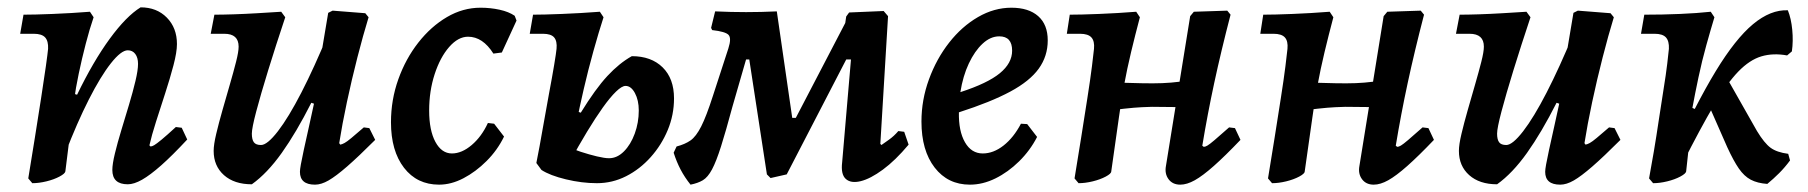

<svg xmlns="http://www.w3.org/2000/svg" viewBox="-20 -491 4926 523"><path d="M328 11Q286 11 286 -28Q286 -44 293 -73Q300 -102 310.5 -136.5Q321 -171 331.5 -206Q342 -241 349 -270.5Q356 -300 356 -317Q356 -334 348.5 -344Q341 -354 328 -354Q310 -354 282 -318.5Q254 -283 222 -220Q190 -157 158 -74L169 -239L190 -233Q234 -324 279 -385.5Q324 -447 363 -471Q407 -471 434.5 -443Q462 -415 462 -371Q462 -349 452.5 -313Q443 -277 430 -237Q417 -197 405 -159.5Q393 -122 387 -95L390 -92Q394 -92 400 -95.5Q406 -99 420 -110.5Q434 -122 459 -145L475 -143L490 -111Q449 -67 419 -40.5Q389 -14 367 -1.5Q345 11 328 11ZM68 8 57 -5Q66 -59 75 -116Q84 -173 92 -224Q100 -275 105 -311Q110 -347 111 -358Q112 -379 103 -389Q94 -399 72 -399H35L44 -451Q73 -451 123.5 -453Q174 -455 225 -459L235 -444Q224 -412 213.5 -371.5Q203 -331 194.5 -290.5Q186 -250 182 -219L171 -128L158 -24Q157 -18 142 -10Q127 -2 106.5 3Q86 8 68 8Z M666 11Q618 11 590 -14Q562 -39 562 -80Q562 -97 569 -126.5Q576 -156 586 -191Q596 -226 606 -260.5Q616 -295 623 -322.5Q630 -350 630 -364Q630 -399 591 -399H554L564 -451Q586 -451 616.5 -452Q647 -453 681 -455Q715 -457 746 -459L757 -444Q731 -366 710.5 -299.5Q690 -233 678 -187.5Q666 -142 666 -127Q666 -111 671.5 -103.5Q677 -96 691 -96Q708 -96 737 -133.5Q766 -171 801 -239Q836 -307 874 -399L852 -203L828 -211Q787 -130 747.5 -74.5Q708 -19 666 11ZM838 12Q797 12 797 -23Q797 -29 799.5 -43Q802 -57 807.5 -82.5Q813 -108 822 -148Q831 -188 843 -244L847 -295L874 -456L886 -462L975 -455L984 -444Q969 -395 953.5 -334.5Q938 -274 925 -213Q912 -152 904 -101L907 -97Q912 -98 918.5 -101.5Q925 -105 937 -115Q949 -125 971 -144L986 -142L1002 -110Q956 -64 925.5 -37.5Q895 -11 875 0.5Q855 12 838 12Z M1255 -391Q1228 -391 1203.5 -363Q1179 -335 1164 -289Q1149 -243 1149 -190Q1149 -136 1166 -104.5Q1183 -73 1211 -73Q1238 -73 1265 -96Q1292 -119 1309 -156L1326 -154L1353 -119Q1335 -82 1305.5 -52.5Q1276 -23 1242.5 -5.5Q1209 12 1176 12Q1116 12 1080.5 -34Q1045 -80 1045 -158Q1045 -219 1065 -275Q1085 -331 1119.5 -375Q1154 -419 1197.5 -444.5Q1241 -470 1289 -470Q1316 -470 1341 -464.5Q1366 -459 1382 -448L1387 -435L1347 -348L1324 -345Q1295 -391 1255 -391Z M1606 8Q1565 8 1521.5 -2.5Q1478 -13 1455 -28L1545 -190L1562 -184Q1602 -249 1634.5 -284Q1667 -319 1701 -338Q1754 -338 1785 -307.5Q1816 -277 1816 -223Q1816 -178 1799 -137Q1782 -96 1752.5 -63Q1723 -30 1685.5 -11Q1648 8 1606 8ZM1455 -28 1441 -47Q1450 -92 1458.5 -141.5Q1467 -191 1475.5 -236Q1484 -281 1489.5 -314Q1495 -347 1496 -358Q1498 -379 1489.5 -389Q1481 -399 1459 -399H1423L1432 -451Q1460 -451 1510.5 -453Q1561 -455 1614 -459L1624 -444Q1611 -404 1596.5 -352Q1582 -300 1570 -248Q1558 -196 1550 -155ZM1531 -48 1520 -94Q1539 -85 1562 -77.5Q1585 -70 1606 -65Q1627 -60 1639 -60Q1661 -60 1679.5 -78.5Q1698 -97 1709 -127Q1720 -157 1720 -190Q1720 -218 1709.5 -237.5Q1699 -257 1684 -257Q1674 -257 1658 -241.5Q1642 -226 1622 -198Q1602 -170 1579 -132Q1556 -94 1531 -48Z M2079 -6 2069 -16 2021 -329H1980L2096 -460L2138 -170H2155L2128 -132L2289 -441L2340 -435L2123 -16ZM1861 12Q1845 -8 1834 -29Q1823 -50 1815 -75L1823 -92Q1846 -98 1861 -108.5Q1876 -119 1890 -146.5Q1904 -174 1922 -230L1964 -359Q1973 -387 1964.5 -396Q1956 -405 1920 -409L1917 -415L1928 -460Q1972 -458 2012.5 -458Q2053 -458 2096 -460L2016 -342L1975 -200Q1957 -133 1944 -92Q1931 -51 1919.5 -29.5Q1908 -8 1894.5 0Q1881 8 1861 12ZM2274 -49 2298 -329H2268L2285 -446L2293 -457L2387 -461L2399 -447L2378 -99L2381 -96Q2388 -101 2401.5 -110.5Q2415 -120 2427 -134L2443 -132L2455 -97Q2419 -54 2385 -29Q2351 -4 2324.5 2.5Q2298 9 2284 -3.5Q2270 -16 2274 -49Z M2834 -381Q2834 -338 2809.5 -304Q2785 -270 2732 -241.5Q2679 -213 2592 -185Q2591 -134 2608.5 -103.5Q2626 -73 2657 -73Q2686 -73 2713.5 -94.5Q2741 -116 2761 -154L2778 -153L2805 -118Q2786 -81 2756 -51.5Q2726 -22 2691.5 -5Q2657 12 2622 12Q2562 12 2526 -34.5Q2490 -81 2490 -160Q2490 -219 2510.5 -275Q2531 -331 2565.5 -375Q2600 -419 2644 -444.5Q2688 -470 2735 -470Q2782 -470 2808 -447Q2834 -424 2834 -381ZM2702 -392Q2678 -392 2656.5 -372Q2635 -352 2619 -318Q2603 -284 2596 -240Q2670 -264 2703.5 -291.5Q2737 -319 2737 -353Q2737 -392 2702 -392Z M2918 8 2907 -5Q2916 -59 2925 -116Q2934 -173 2942 -224Q2950 -275 2954.5 -311Q2959 -347 2960 -358Q2962 -379 2953 -389Q2944 -399 2922 -399H2886L2894 -451Q2923 -451 2973.5 -453Q3024 -455 3075 -459L3085 -444Q3072 -395 3061 -349Q3050 -303 3042 -259.5Q3034 -216 3028 -172L3007 -24Q3007 -18 2992 -10Q2977 -2 2956.5 3Q2936 8 2918 8ZM2991 -189 3003 -266Q3033 -266 3062 -265Q3091 -264 3120 -264Q3147 -264 3170 -266Q3193 -268 3229 -273L3219 -199L3118 -200Q3111 -200 3090.5 -199Q3070 -198 3043 -195Q3016 -192 2991 -189ZM3344 -142 3359 -110Q3317 -66 3286.5 -39Q3256 -12 3234.5 0Q3213 12 3195 12Q3174 12 3163 -3Q3152 -18 3156 -39L3222 -447L3232 -459L3323 -462L3332 -451Q3306 -351 3287.5 -265Q3269 -179 3255 -94L3259 -91Q3263 -91 3269 -94.5Q3275 -98 3288.5 -109.5Q3302 -121 3328 -144Z M3445 8 3434 -5Q3443 -59 3452 -116Q3461 -173 3469 -224Q3477 -275 3481.5 -311Q3486 -347 3487 -358Q3489 -379 3480 -389Q3471 -399 3449 -399H3413L3421 -451Q3450 -451 3500.5 -453Q3551 -455 3602 -459L3612 -444Q3599 -395 3588 -349Q3577 -303 3569 -259.5Q3561 -216 3555 -172L3534 -24Q3534 -18 3519 -10Q3504 -2 3483.5 3Q3463 8 3445 8ZM3518 -189 3530 -266Q3560 -266 3589 -265Q3618 -264 3647 -264Q3674 -264 3697 -266Q3720 -268 3756 -273L3746 -199L3645 -200Q3638 -200 3617.5 -199Q3597 -198 3570 -195Q3543 -192 3518 -189ZM3871 -142 3886 -110Q3844 -66 3813.5 -39Q3783 -12 3761.5 0Q3740 12 3722 12Q3701 12 3690 -3Q3679 -18 3683 -39L3749 -447L3759 -459L3850 -462L3859 -451Q3833 -351 3814.5 -265Q3796 -179 3782 -94L3786 -91Q3790 -91 3796 -94.5Q3802 -98 3815.5 -109.5Q3829 -121 3855 -144Z M4058 11Q4010 11 3982 -14Q3954 -39 3954 -80Q3954 -97 3961 -126.5Q3968 -156 3978 -191Q3988 -226 3998 -260.5Q4008 -295 4015 -322.5Q4022 -350 4022 -364Q4022 -399 3983 -399H3946L3956 -451Q3978 -451 4008.5 -452Q4039 -453 4073 -455Q4107 -457 4138 -459L4149 -444Q4123 -366 4102.5 -299.5Q4082 -233 4070 -187.5Q4058 -142 4058 -127Q4058 -111 4063.5 -103.5Q4069 -96 4083 -96Q4100 -96 4129 -133.5Q4158 -171 4193 -239Q4228 -307 4266 -399L4244 -203L4220 -211Q4179 -130 4139.5 -74.5Q4100 -19 4058 11ZM4230 12Q4189 12 4189 -23Q4189 -29 4191.5 -43Q4194 -57 4199.5 -82.5Q4205 -108 4214 -148Q4223 -188 4235 -244L4239 -295L4266 -456L4278 -462L4367 -455L4376 -444Q4361 -395 4345.5 -334.5Q4330 -274 4317 -213Q4304 -152 4296 -101L4299 -97Q4304 -98 4310.5 -101.5Q4317 -105 4329 -115Q4341 -125 4363 -144L4378 -142L4394 -110Q4348 -64 4317.5 -37.5Q4287 -11 4267 0.5Q4247 12 4230 12Z M4564 -47 4534 -65Q4600 -209 4653.5 -297Q4707 -385 4755 -425Q4803 -465 4850 -463Q4859 -441 4862 -410Q4865 -379 4861 -351L4848 -340Q4810 -347 4778 -337.5Q4746 -328 4715 -296Q4684 -264 4648 -203Q4612 -142 4564 -47ZM4483 8 4472 -5Q4478 -37 4485 -78.5Q4492 -120 4498.5 -164Q4505 -208 4511.5 -248Q4518 -288 4521.5 -317.5Q4525 -347 4526 -358Q4527 -379 4518 -389Q4509 -399 4487 -399H4450L4459 -451Q4509 -451 4556 -453Q4603 -455 4640 -459L4650 -444Q4640 -411 4628 -368Q4616 -325 4606.5 -280Q4597 -235 4590 -197L4606 -190L4582 -107L4573 -24Q4572 -18 4557 -10Q4542 -2 4521.5 3Q4501 8 4483 8ZM4794 10Q4767 8 4749 -1.5Q4731 -11 4716.5 -32Q4702 -53 4685 -90L4634 -206L4690 -268L4766 -134Q4786 -101 4803 -88.5Q4820 -76 4851 -72L4856 -54Q4842 -35 4826.5 -19.5Q4811 -4 4794 10Z"/></svg>

Font: Alegreya SemiBold
Style: Italic
Weight: 600
Italic angle: -7°
Designer: Juan Pablo del Peral
Foundry: Huerta Tipografica
Version: Version 2.009